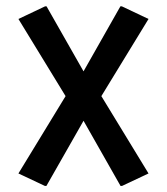

<svg xmlns="http://www.w3.org/2000/svg" viewBox="-20 -577 536 616"><path d="M128.9 19.5H124L39.1 -20.5L190.4 -268.6L39.1 -516.1L124.5 -556.6H129.4L248 -348.1L366.2 -556.6H371.1L456.5 -516.1L305.2 -268.6L456.5 -20.5L371.6 19.5H366.7L248 -189.5Z"/></svg>

Font: Nova Round
Style: Book
Weight: 400
Version: Version 2.000